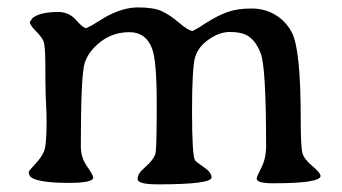

<svg xmlns="http://www.w3.org/2000/svg" viewBox="-20 -494 918 515"><path d="M387.7 -364.3Q371.1 -407.7 327.4 -407.7Q283.7 -407.7 250.7 -382.6Q217.8 -357.4 207.3 -325.4Q196.8 -293.5 196.8 -101.6Q196.8 -71.3 213.4 -47.9Q230 -24.4 230 -17.6Q230 -3.4 163.8 -3.4Q97.7 -3.4 69.8 -14.6Q57.1 -20 57.1 -32.7Q57.1 -35.6 74.2 -53.7Q91.3 -71.8 98.1 -88.1Q105 -104.5 105 -170.9L104.5 -193.8L102.5 -239.7Q101.6 -269.5 101.6 -321.3Q101.6 -373 96.2 -384.5Q90.8 -396 75.4 -411.4Q60.1 -426.8 60.1 -435.1L66.9 -445.3Q86.9 -461.9 136.2 -461.9Q165 -461.9 184.1 -440.2Q203.1 -418.5 211.4 -418.5L226.1 -425.8L262.7 -448.2Q309.1 -474.1 350.3 -474.1Q391.6 -474.1 413.3 -464.4Q435.1 -454.6 460.4 -432.9Q485.8 -411.1 497.1 -411.1L513.2 -419.9L531.2 -431.6Q565.9 -453.6 592 -462.4Q618.2 -471.2 654.5 -471.2Q690.9 -471.2 719.5 -453.6Q748 -436 763.2 -406.2Q786.6 -359.4 786.6 -176.8Q786.6 -99.1 791.3 -83Q795.9 -66.9 817.9 -48.6Q839.8 -30.3 839.8 -22Q839.8 -2.4 712.4 -2.4Q668.5 -2.4 668.5 -14.6Q668.5 -20 681.2 -44.7Q693.8 -69.3 693.8 -102.5Q693.8 -314 679.2 -351.3Q664.6 -388.7 639.2 -400.9Q623.5 -408.2 596.2 -408.2Q568.8 -408.2 540.3 -388.4Q511.7 -368.7 503.4 -340.8Q495.1 -313 495.1 -195.6Q495.1 -78.1 502.9 -64.5Q505.4 -60.1 526.4 -45.9Q547.4 -31.7 547.4 -18.1Q547.4 0.5 403.3 0.5Q349.1 0.5 349.1 -13.7Q349.1 -27.8 363.8 -40.5Q394.5 -66.9 397.5 -84.7Q400.4 -102.5 400.4 -217Q400.4 -331.5 387.7 -364.3Z"/></svg>

Font: Averia Serif Libre Light
Style: Regular
Weight: 300
Version: Version 1.002